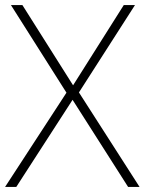

<svg xmlns="http://www.w3.org/2000/svg" viewBox="-22 -734 568 754"><path d="M526 0H481L263 -342L42 0H-2L239 -370L21 -714H66L265 -399L464 -714H508L288 -371Z"/></svg>

Font: Noto Sans Thai ExtraLight
Style: Regular
Weight: 200
Designer: Monotype Design Team
Foundry: Monotype Imaging Inc.
Version: Version 2.001; ttfautohint (v1.8.4.7-5d5b)